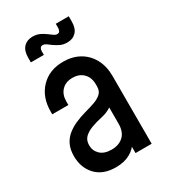

<svg xmlns="http://www.w3.org/2000/svg" viewBox="-184 -826 819 928"><g transform="rotate(-30 225.0 -361.5)"><path d="M185.5 12.5Q113.5 12.5 74.2 -29.2Q35 -71 35 -135.5Q35 -174 48.2 -200.2Q61.5 -226.5 82.8 -243.2Q104 -260 128.5 -271Q157.5 -284 187.8 -292.2Q218 -300.5 243.5 -309.2Q269 -318 284.8 -332.2Q300.5 -346.5 300.5 -371.5V-383.5Q300.5 -421.5 278.2 -444.5Q256 -467.5 217.5 -467.5Q179.5 -467.5 157.5 -444.5Q135.5 -421.5 135.5 -383.5V-363.5H45.5V-378.5Q45.5 -459 92.8 -508.2Q140 -557.5 217.5 -557.5Q269.5 -557.5 308.2 -535.2Q347 -513 368.8 -472.5Q390.5 -432 390.5 -378.5V0H300.5V-78.5L316 -58.5Q298.5 -24.5 265.2 -6Q232 12.5 185.5 12.5ZM209.5 -72Q250.5 -72 275.5 -95.2Q300.5 -118.5 300.5 -165V-254.5Q276 -238 244.8 -231.5Q213.5 -225 184 -214Q157.5 -204 141.2 -188Q125 -172 125 -144Q125 -113.5 146.8 -92.8Q168.5 -72 209.5 -72ZM283 -627.5Q260 -627.5 243.2 -636Q226.5 -644.5 215 -652.5Q202.5 -662 192.2 -669.2Q182 -676.5 172 -676.5Q163 -676.5 158.5 -669.8Q154 -663 154 -653.5V-632.5H81.5V-659Q81.5 -697 100.2 -716.8Q119 -736.5 150 -736.5Q172 -736.5 189.2 -728.5Q206.5 -720.5 218.5 -711Q231 -702.5 241 -694.8Q251 -687 261 -687Q271 -687 275 -694.5Q279 -702 279 -711V-734H351.5V-704.5Q351.5 -667 332.8 -647.2Q314 -627.5 283 -627.5Z"/></g></svg>

Font: Mohave Medium
Style: Regular
Weight: 500
Designer: Gumpita Rahayu
Foundry: Tokotype
Version: Version 2.003